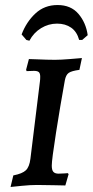

<svg xmlns="http://www.w3.org/2000/svg" viewBox="-20 -736 369 764"><path d="M186 -77Q186 -59 192.5 -52Q199 -45 213 -45Q227 -45 237 -46Q247 -47 250 -47L253 -43L240 2Q228 2 194 1Q160 0 127 0Q100 0 66 3.5Q32 7 22 8L33 -38Q69 -45 83 -58.5Q97 -72 101 -104L139 -413Q140 -420 140 -431Q140 -444 134.5 -449Q129 -454 115 -454L86 -453Q84 -457 84 -459L95 -501Q111 -501 125 -500Q169 -498 199 -498Q222 -498 258 -501Q294 -504 306 -505L296 -458Q265 -454 253.5 -446Q242 -438 238 -416Q220 -317 203 -208.5Q186 -100 186 -77ZM97 -574 85 -577 66 -599Q85 -649 121 -682.5Q157 -716 209 -716Q262 -716 292 -681Q322 -646 329 -596L307 -577H295Q286 -610 263 -626Q240 -642 207 -642Q173 -642 143.5 -624Q114 -606 97 -574Z"/></svg>

Font: Alegreya SC Medium
Style: Italic
Weight: 500
Italic angle: -7°
Designer: Juan Pablo del Peral
Foundry: Huerta Tipografica
Version: Version 2.007; ttfautohint (v1.6)